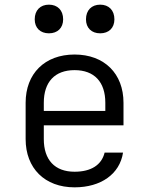

<svg xmlns="http://www.w3.org/2000/svg" viewBox="-20 -794 640 824"><path d="M190 -651C227 -651 251 -674 251 -711C251 -750 227 -774 190 -774C153 -774 129 -750 129 -711C129 -674 153 -651 190 -651ZM410 -651C447 -651 471 -674 471 -711C471 -750 447 -774 410 -774C373 -774 349 -750 349 -711C349 -674 373 -651 410 -651ZM510 -353C510 -478 428 -560 300 -560C172 -560 90 -478 90 -353V-197C90 -72 172 10 300 10C413 10 494 -47 508 -139H429C416 -86 371 -57 300 -57C215 -57 168 -108 168 -197V-256H510ZM168 -353C168 -442 215 -493 300 -493C385 -493 432 -442 432 -353V-318H168Z"/></svg>

Font: Tekne LDO Light
Style: Regular
Weight: 300
Monospace: yes
Designer: Alessio Laiso, Mario Rullo, Paolo Rosset
Foundry: Alessio Laiso
Version: Version 1.000;hotconv 1.0.109;makeotfexe 2.5.65596